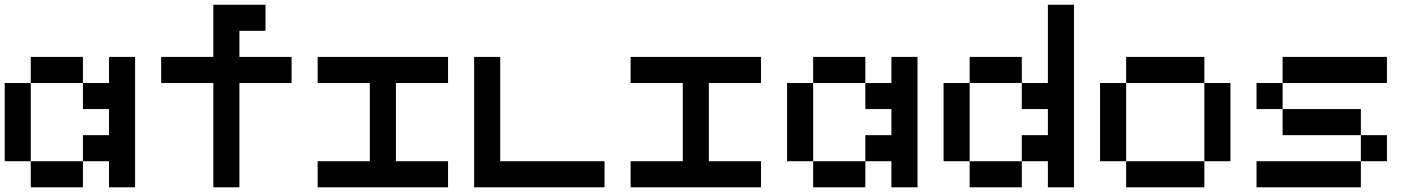

<svg xmlns="http://www.w3.org/2000/svg" viewBox="-20 -798 6040 818"><path d="M111.1 -111.1H0V-444.4H111.1ZM444.4 -333.3H333.3V-444.4H444.4V-555.6H555.6V0H444.4V-111.1H333.3V-222.2H444.4ZM333.3 0H111.1V-111.1H333.3ZM333.3 -444.4H111.1V-555.6H333.3Z M1000 -555.6H1222.2V-444.4H1000V0H888.9V-444.4H666.7V-555.6H888.9V-777.8H1111.1V-666.7H1000Z M1555.6 -444.4H1333.3V-555.6H1888.9V-444.4H1666.7V-111.1H1888.9V0H1333.3V-111.1H1555.6Z M2000 0V-555.6H2111.1V-111.1H2555.6V0Z M2888.9 -444.4H2666.7V-555.6H3222.2V-444.4H3000V-111.1H3222.2V0H2666.7V-111.1H2888.9Z M3444.4 -111.1H3333.3V-444.4H3444.4ZM3777.8 -333.3H3666.7V-444.4H3777.8V-555.6H3888.9V0H3777.8V-111.1H3666.7V-222.2H3777.8ZM3666.7 0H3444.4V-111.1H3666.7ZM3666.7 -444.4H3444.4V-555.6H3666.7Z M4111.1 -111.1H4000V-444.4H4111.1ZM4444.4 -333.3H4333.3V-444.4H4444.4V-777.8H4555.6V0H4444.4V-111.1H4333.3V-222.2H4444.4ZM4333.3 0H4111.1V-111.1H4333.3ZM4333.3 -444.4H4111.1V-555.6H4333.3Z M4777.8 -111.1H4666.7V-444.4H4777.8ZM5111.1 -444.4H4777.8V-555.6H5111.1ZM5222.2 -111.1H5111.1V-444.4H5222.2ZM5111.1 0H4777.8V-111.1H5111.1Z M5777.8 0H5333.3V-111.1H5777.8ZM5888.9 -111.1H5777.8V-222.2H5888.9ZM5777.8 -222.2H5444.4V-333.3H5777.8ZM5444.4 -333.3H5333.3V-444.4H5444.4ZM5888.9 -444.4H5444.4V-555.6H5888.9Z"/></svg>

Font: Pixeloid Mono
Style: Regular
Weight: 400
Monospace: yes
Designer: GGBotNet
Foundry: GGBotNet
Version: 0.5